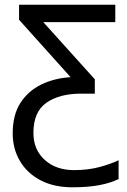

<svg xmlns="http://www.w3.org/2000/svg" viewBox="-20 -556 538 816"><path d="M288 240Q209 240 152 210Q95 180 64.5 128Q34 76 34 11Q34 -68 67 -119Q100 -170 156 -197Q212 -224 280 -228L61 -472V-536H470V-462H164L383 -219V-158H324Q233 -158 177.5 -119.5Q122 -81 122 9Q122 80 170 123.5Q218 167 295 167Q354 167 402.5 154Q451 141 484 125V205Q452 221 404 230.5Q356 240 288 240Z"/></svg>

Font: Noto Sans
Style: Regular
Weight: 400
Designer: Monotype Design Team
Foundry: Monotype Imaging Inc.
Version: Version 2.007